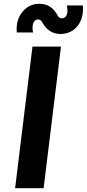

<svg xmlns="http://www.w3.org/2000/svg" viewBox="-20 -997 460 1017"><path d="M300 -817Q240 -817 206 -875Q197 -894 182 -894Q164 -894 156.5 -874.5Q149 -855 155 -825H69Q63 -890 98.5 -933.5Q134 -977 188 -977Q251 -977 283 -919Q291 -900 308 -900Q326 -900 333.5 -919Q341 -938 334 -968H419Q423 -926 409 -891Q395 -856 366.5 -836.5Q338 -817 300 -817ZM60 0 152 -750H303L211 0Z"/></svg>

Font: Orkney
Style: BoldItalic
Weight: 700
Designer: Samuel Oakes and Alfredo Marco Pradil
Foundry: Alfredo Marco Pradil
Version: 1.0; ttfautohint (v1.5)